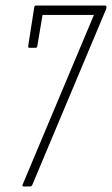

<svg xmlns="http://www.w3.org/2000/svg" viewBox="-20 -675 405 695"><path d="M65 0Q63 0 62 -1.5Q61 -3 62 -7L320 -621H134L115 -508Q114 -502 109 -502H87Q81 -502 82 -508L104 -649Q105 -655 111 -655H360Q366 -655 365 -649V-646Q364 -644 364 -642Q364 -640 362 -637L97 -6Q94 0 89 0Z"/></svg>

Font: Sofia Sans Extra Condensed ExtraLight
Style: Italic
Weight: 250
Italic angle: -9°
Version: Version 4.100